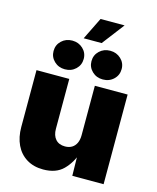

<svg xmlns="http://www.w3.org/2000/svg" viewBox="-133 -1008 906 1108"><g transform="rotate(15 319.5 -454.5)"><path d="M231.9 8.3Q174.8 8.3 133.1 -17.3Q91.3 -43 69.3 -89.1Q47.4 -135.3 47.4 -195.8V-535.6H243.2V-237.8Q243.2 -197.8 263.2 -175.3Q283.2 -152.8 319.3 -152.8Q343.3 -152.8 360.4 -163.1Q377.4 -173.3 386.7 -192.9Q396 -212.4 396 -240.2V-535.6H591.8V0H404.8L402.3 -140.6H414.6Q394 -76.7 351.3 -34.2Q308.6 8.3 231.9 8.3ZM430.2 -582.5Q392.1 -582.5 366.2 -607.4Q340.3 -632.3 340.3 -668Q340.3 -704.6 366.2 -729.2Q392.1 -753.9 430.2 -753.9Q468.3 -753.9 494.4 -729.2Q520.5 -704.6 520.5 -668.5Q520.5 -631.8 494.6 -607.2Q468.8 -582.5 430.2 -582.5ZM203.6 -582.5Q165.5 -582.5 139.6 -607.4Q113.8 -632.3 113.8 -668Q113.8 -704.6 139.6 -729.2Q165.5 -753.9 203.6 -753.9Q241.7 -753.9 267.8 -729.2Q293.9 -704.6 293.9 -668.5Q293.9 -631.8 268.1 -607.2Q242.2 -582.5 203.6 -582.5ZM262.7 -783.7 328.1 -916.5H471.7L370.1 -783.7Z"/></g></svg>

Font: Inter 20pt Black
Style: Regular
Weight: 900
Version: Version 4.001;git-66647c0bb